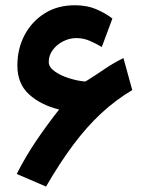

<svg xmlns="http://www.w3.org/2000/svg" viewBox="-20 -680 547 723"><path d="M202.6 -267.6Q133.3 -284.7 89.4 -324.7Q45.4 -364.7 45.4 -433.6Q45.4 -496.1 72.3 -547.4Q99.1 -598.6 147.7 -629.4Q196.3 -660.2 261.7 -660.2Q306.6 -660.2 340.3 -646.2Q374 -632.3 403.3 -610.4L363.3 -502.9Q343.3 -515.1 318.8 -525.9Q294.4 -536.6 267.1 -536.6Q241.7 -536.6 217.8 -524.4Q193.8 -512.2 178.7 -491.9Q163.6 -471.7 163.6 -446.8Q163.6 -427.2 185.8 -411.4Q208 -395.5 239.7 -385.5Q271.5 -375.5 299.8 -373Q300.8 -373 304.2 -374.8Q307.6 -376.5 308.1 -377Q343.8 -399.4 374.8 -420.7Q405.8 -441.9 444.8 -461.4L478 -340.8Q415 -303.2 361.1 -253.2Q307.1 -203.1 256.6 -135.7Q206.1 -68.4 153.3 22.5L43 -24.9Q75.7 -89.8 116.9 -150.6Q158.2 -211.4 202.6 -267.6Z"/></svg>

Font: Vazirmatn RD UI FD
Style: Bold
Weight: 700
Designer: Saber Rastikerdar
Foundry: Saber Rastikerdar
Version: Version 33.003